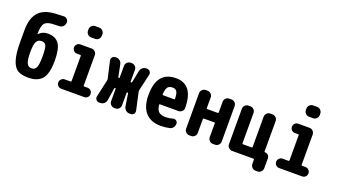

<svg xmlns="http://www.w3.org/2000/svg" viewBox="-70 -1358 3639 2070"><g transform="rotate(20 1750.0 -323.0)"><path d="M254.9 -96.7Q293 -96.7 309.1 -129.4Q325.2 -162.1 325.2 -259.8Q325.2 -352.5 311.5 -381.3Q297.9 -410.2 259.8 -410.2Q220.7 -410.2 202.6 -377.4Q184.6 -344.7 184.6 -259.8Q184.6 -165 201.7 -130.9Q218.8 -96.7 254.9 -96.7ZM294.9 -509.8Q383.8 -509.8 424.3 -453.6Q464.8 -397.5 464.8 -259.8Q464.8 -111.3 414.6 -50.8Q364.3 9.8 254.9 9.8Q178.7 9.8 135.3 -16.1Q91.8 -42 68.4 -115.2Q44.9 -188.5 44.9 -320.3V-460Q44.9 -603.5 113.8 -671.9Q182.6 -740.2 330.1 -740.2Q360.4 -740.2 389.6 -743.2Q412.1 -745.1 428.7 -730Q445.3 -714.8 445.3 -693.4V-692.4Q445.3 -667 428.7 -647.9Q412.1 -628.9 387.7 -627Q369.1 -625 330.1 -625Q247.1 -625 218.8 -592.8Q190.4 -560.5 190.4 -465.8Q190.4 -464.8 191.4 -464.8Q192.4 -464.8 193.4 -465.8Q234.4 -509.8 294.9 -509.8Z M747.1 -759.8H793Q816.4 -759.8 833 -742.7Q849.6 -725.6 849.6 -703.1V-686.5Q849.6 -663.1 833 -646.5Q816.4 -629.9 793 -629.9H747.1Q723.6 -629.9 707 -647Q690.4 -664.1 690.4 -686.5V-703.1Q690.4 -726.6 707 -743.2Q723.6 -759.8 747.1 -759.8ZM896.5 -107.4Q918.9 -107.4 934.6 -91.8Q950.2 -76.2 950.2 -52.7Q950.2 -30.3 934.6 -15.1Q918.9 0 896.5 0H633.8Q610.4 0 595.2 -15.6Q580.1 -31.2 580.1 -52.7Q580.1 -76.2 596.2 -91.8Q612.3 -107.4 633.8 -107.4H702.1Q710 -107.4 710 -116.2V-404.3Q710 -413.1 702.1 -413.1H664.1Q640.6 -413.1 625.5 -428.7Q610.4 -444.3 610.4 -466.3Q610.4 -488.3 626 -503.9Q641.6 -519.5 664.1 -519.5H793Q816.4 -519.5 833 -502.9Q849.6 -486.3 849.6 -462.9V-116.2Q849.6 -107.4 858.4 -107.4Z M1428.7 -254.9 1472.7 -54.7Q1477.5 -33.2 1464.4 -16.6Q1451.2 0 1428.7 0H1416Q1390.6 0 1372.6 -16.1Q1354.5 -32.2 1349.6 -55.7L1327.1 -199.2Q1325.2 -206.1 1318.4 -206.1Q1311.5 -206.1 1310.5 -199.2V-56.6Q1310.5 -33.2 1293.9 -16.6Q1277.3 0 1253.9 0H1242.2Q1218.8 0 1201.7 -17.1Q1184.6 -34.2 1184.6 -56.6V-199.2Q1184.6 -206.1 1177.7 -206.1Q1170.9 -206.1 1168.9 -199.2L1146.5 -55.7Q1142.6 -31.2 1124 -15.6Q1105.5 0 1080.1 0H1067.4Q1044.9 0 1031.7 -17.1Q1018.6 -34.2 1023.4 -54.7L1067.4 -254.9Q1069.3 -263.7 1067.4 -272.5L1023.4 -464.8Q1019.5 -486.3 1032.2 -502.9Q1044.9 -519.5 1067.4 -519.5H1075.2Q1100.6 -519.5 1119.1 -503.9Q1137.7 -488.3 1141.6 -463.9L1168.9 -328.1Q1170.9 -321.3 1177.7 -321.3Q1184.6 -321.3 1184.6 -328.1V-462.9Q1184.6 -486.3 1201.7 -502.9Q1218.8 -519.5 1242.2 -519.5H1253.9Q1277.3 -519.5 1293.9 -502.9Q1310.5 -486.3 1310.5 -462.9V-328.1Q1310.5 -321.3 1318.4 -321.3Q1325.2 -321.3 1327.1 -328.1L1354.5 -463.9Q1359.4 -488.3 1377.9 -503.9Q1396.5 -519.5 1420.9 -519.5H1428.7Q1451.2 -519.5 1464.4 -502.9Q1477.5 -486.3 1472.7 -464.8L1428.7 -272.5Q1426.8 -263.7 1428.7 -254.9Z M1814.5 -309.6Q1823.2 -309.6 1823.2 -318.4Q1822.3 -377 1807.1 -399.9Q1792 -422.9 1759.8 -422.9Q1720.7 -422.9 1703.1 -401.4Q1685.5 -379.9 1681.6 -318.4Q1681.6 -310.5 1690.4 -309.6ZM1759.8 -530.3Q1959 -530.3 1960 -261.7Q1960 -237.3 1942.4 -221.7Q1924.8 -206.1 1901.4 -206.1H1691.4Q1682.6 -206.1 1683.6 -198.2Q1690.4 -141.6 1716.8 -119.1Q1743.2 -96.7 1794.9 -96.7Q1833 -96.7 1877.9 -109.4Q1897.5 -114.3 1913.6 -102.1Q1929.7 -89.8 1929.7 -70.3Q1929.7 -44.9 1915 -25.4Q1900.4 -5.9 1876 -1Q1826.2 9.8 1775.4 9.8Q1663.1 9.8 1601.6 -58.1Q1540 -126 1540 -259.8Q1540 -530.3 1759.8 -530.3Z M2397.5 -519.5Q2420.9 -519.5 2437.5 -502.9Q2454.1 -486.3 2454.1 -462.9V-56.6Q2454.1 -33.2 2437 -16.6Q2419.9 0 2397.5 0H2373Q2349.6 0 2333 -17.1Q2316.4 -34.2 2316.4 -56.6V-215.8Q2316.4 -223.6 2306.6 -223.6H2189.5Q2180.7 -223.6 2179.7 -215.8V-56.6Q2179.7 -33.2 2163.1 -16.6Q2146.5 0 2123 0H2102.5Q2079.1 0 2062.5 -17.1Q2045.9 -34.2 2045.9 -56.6V-462.9Q2045.9 -486.3 2063 -502.9Q2080.1 -519.5 2102.5 -519.5H2123Q2146.5 -519.5 2163.1 -502.9Q2179.7 -486.3 2179.7 -462.9V-339.8Q2179.7 -332 2189.5 -332H2306.6Q2315.4 -332 2316.4 -339.8V-462.9Q2316.4 -486.3 2333 -502.9Q2349.6 -519.5 2373 -519.5Z M2931.6 -107.4Q2953.1 -107.4 2968.3 -92.8Q2983.4 -78.1 2983.4 -56.6V56.6Q2983.4 80.1 2966.3 97.2Q2949.2 114.3 2925.8 114.3H2904.3Q2880.9 114.3 2863.8 97.2Q2846.7 80.1 2846.7 56.6V8.8Q2846.7 0 2838.9 0H2593.8Q2570.3 0 2553.7 -17.1Q2537.1 -34.2 2537.1 -56.6V-462.9Q2537.1 -486.3 2554.2 -502.9Q2571.3 -519.5 2593.8 -519.5H2614.3Q2637.7 -519.5 2654.3 -502.9Q2670.9 -486.3 2670.9 -462.9V-116.2Q2670.9 -107.4 2678.7 -107.4H2779.3Q2787.1 -107.4 2787.1 -116.2V-462.9Q2787.1 -486.3 2804.2 -502.9Q2821.3 -519.5 2843.8 -519.5H2868.2Q2891.6 -519.5 2908.2 -502.9Q2924.8 -486.3 2924.8 -462.9V-115.2Q2924.8 -107.4 2931.6 -107.4Z M3247.1 -759.8H3293Q3316.4 -759.8 3333 -742.7Q3349.6 -725.6 3349.6 -703.1V-686.5Q3349.6 -663.1 3333 -646.5Q3316.4 -629.9 3293 -629.9H3247.1Q3223.6 -629.9 3207 -647Q3190.4 -664.1 3190.4 -686.5V-703.1Q3190.4 -726.6 3207 -743.2Q3223.6 -759.8 3247.1 -759.8ZM3396.5 -107.4Q3418.9 -107.4 3434.6 -91.8Q3450.2 -76.2 3450.2 -52.7Q3450.2 -30.3 3434.6 -15.1Q3418.9 0 3396.5 0H3133.8Q3110.4 0 3095.2 -15.6Q3080.1 -31.2 3080.1 -52.7Q3080.1 -76.2 3096.2 -91.8Q3112.3 -107.4 3133.8 -107.4H3202.1Q3210 -107.4 3210 -116.2V-404.3Q3210 -413.1 3202.1 -413.1H3164.1Q3140.6 -413.1 3125.5 -428.7Q3110.4 -444.3 3110.4 -466.3Q3110.4 -488.3 3126 -503.9Q3141.6 -519.5 3164.1 -519.5H3293Q3316.4 -519.5 3333 -502.9Q3349.6 -486.3 3349.6 -462.9V-116.2Q3349.6 -107.4 3358.4 -107.4Z"/></g></svg>

Font: Rounded Mgen+ 2m bold
Style: Bold
Weight: 700
Designer: [Source Han Sans]
Ryoko NISHIZUKA  (kana & ideographs); Paul D. Hunt (Latin, Greek & Cyrillic); Wenlong ZHANG  (bopomofo
Version: Version 1.059.20150602